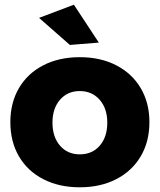

<svg xmlns="http://www.w3.org/2000/svg" viewBox="-20 -790 678 816"><path d="M615 -271Q615 -188 578 -125.5Q541 -63 474 -28.5Q407 6 319 6Q231 6 164 -28.5Q97 -63 60.5 -125.5Q24 -188 24 -271Q24 -353 60.5 -415.5Q97 -478 164 -512.5Q231 -547 319 -547Q407 -547 474 -512.5Q541 -478 578 -415.5Q615 -353 615 -271ZM203 -269Q203 -208 235 -171Q267 -134 319 -134Q372 -134 404 -171Q436 -208 436 -269Q436 -329 403.5 -366Q371 -403 319 -403Q267 -403 235 -366Q203 -329 203 -269ZM294 -770 400 -609 277 -599 146 -714Z"/></svg>

Font: Montserrat V1
Style: Bold
Weight: 700
Designer: Julieta Ulanovsky
Foundry: Julieta Ulanovsky
Version: Version 6.001